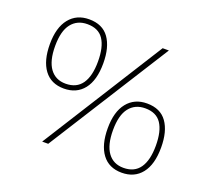

<svg xmlns="http://www.w3.org/2000/svg" viewBox="-112 -774 1016 926"><g transform="rotate(20 396.5 -311.0)"><path d="M195 -276Q129 -276 94 -323Q59 -370 59 -455Q59 -540 96 -586Q133 -632 197 -632Q266 -632 299.5 -585Q333 -538 333 -455Q333 -368 296.5 -322Q260 -276 195 -276ZM577 -622H609L216 0H185ZM195 -301Q251 -301 278.5 -340.5Q306 -380 306 -455Q306 -529 280 -568Q254 -607 197 -607Q145 -607 115.5 -569.5Q86 -532 86 -455Q86 -379 114.5 -340Q143 -301 195 -301ZM596 10Q530 10 495 -37Q460 -84 460 -169Q460 -254 497 -300Q534 -346 598 -346Q667 -346 700.5 -299Q734 -252 734 -169Q734 -82 697.5 -36Q661 10 596 10ZM596 -15Q652 -15 679.5 -54.5Q707 -94 707 -169Q707 -243 681 -282Q655 -321 598 -321Q546 -321 516.5 -283.5Q487 -246 487 -169Q487 -93 515.5 -54Q544 -15 596 -15Z"/></g></svg>

Font: Noto Sans Devanagari Thin
Style: Regular
Weight: 100
Designer: Jelle Bosma - Monotype Design Team
Foundry: Monotype Imaging Inc.
Version: Version 2.004; ttfautohint (v1.8.4.7-5d5b)